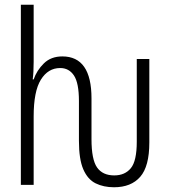

<svg xmlns="http://www.w3.org/2000/svg" viewBox="-20 -780 715 810"><path d="M461 10Q417 10 383.5 -6.5Q350 -23 331.5 -65.5Q313 -108 313 -186V-354Q313 -430 292 -461.5Q271 -493 234 -493Q183 -493 152.5 -444Q122 -395 122 -289V0H68V-760H122V-519Q122 -475 118 -445H122Q135 -483 165 -512.5Q195 -542 243 -542Q366 -542 366 -365V-193Q366 -107 389.5 -73.5Q413 -40 462 -40Q507 -40 532 -70.5Q557 -101 557 -182V-531H610V-179Q610 -78 571.5 -34Q533 10 461 10Z"/></svg>

Font: Noto Sans ExtraCondensed Light
Style: Regular
Weight: 300
Width: 2
Designer: Monotype Design Team
Foundry: Monotype Imaging Inc.
Version: Version 2.013; ttfautohint (v1.8.4.7-5d5b)